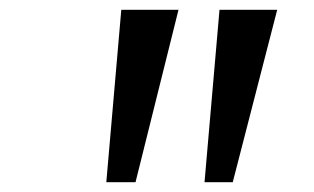

<svg xmlns="http://www.w3.org/2000/svg" viewBox="-20 -835 640 391"><path d="M227 -815H343.5L256 -464H196.5ZM427 -815H544.5L454 -464H396.5Z"/></svg>

Font: JuliaMono Light
Style: Italic
Weight: 300
Italic angle: -9°
Monospace: yes
Designer: cormullion
Foundry: corm
Version: Version 0.054; ttfautohint (v1.8.4)